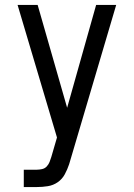

<svg xmlns="http://www.w3.org/2000/svg" viewBox="-20 -540 540 775"><path d="M76 215V145H129Q139 145 150 142.5Q161 140 168.5 132Q176 124 180 114Q184 104 187 94L210 15L51 -520H132L251 -105L368 -520H449L262 113Q261 116 260.5 118Q260 120 259 123Q252 144 241.5 163.5Q231 183 213 195.5Q195 208 173 211.5Q151 215 129 215Z"/></svg>

Font: Zed Sans
Style: Regular
Weight: 400
Designer: Belleve Invis
Foundry: Belleve Invis
Version: Version 1.0.0; ttfautohint (v1.8.4)